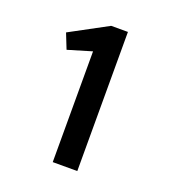

<svg xmlns="http://www.w3.org/2000/svg" viewBox="-117 -715 734 808"><g transform="rotate(20 250.0 -311.5)"><path d="M244 -623 75 -532 102 -464 209 -496V0H319V-623Z"/></g></svg>

Font: Inconsolata
Style: Bold
Weight: 700
Monospace: yes
Designer: Raph Levien, Kirill Tkachev(cyreal.org)
Foundry: Raph Levien, Kirill Tkachev(cyreal.org)
Version: Version 1.014